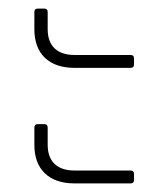

<svg xmlns="http://www.w3.org/2000/svg" viewBox="-20 -499 392 447"><path d="M154 -341Q109 -341 84.5 -364.5Q60 -388 60 -431V-471Q60 -479 68 -479H83Q91 -479 91 -471V-431Q91 -402 107 -386.5Q123 -371 154 -371H284Q292 -371 292 -363V-349Q292 -341 284 -341ZM154 -72Q109 -72 84.5 -95.5Q60 -119 60 -162V-202Q60 -210 68 -210H83Q91 -210 91 -202V-162Q91 -133 107 -117.5Q123 -102 154 -102H284Q292 -102 292 -94V-80Q292 -72 284 -72Z"/></svg>

Font: LINE Seed Sans TH App Thin
Style: Regular
Weight: 250
Designer: Dalton Maag Ltd | Thai characters by Cadson Demak Co.,Ltd.
Foundry: Dalton Maag Ltd
Version: Version 1.003